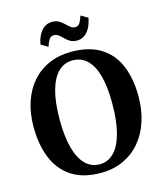

<svg xmlns="http://www.w3.org/2000/svg" viewBox="-138 -1062 1002 1176"><g transform="rotate(-15 363.0 -474.0)"><path d="M358 11.5Q244 12 171 -35.8Q98 -83.5 63.2 -169.2Q28.5 -255 28.5 -367Q28.5 -454.5 52.5 -525.5Q76.5 -596.5 121.2 -647.2Q166 -698 229.2 -725.2Q292.5 -752.5 371 -752.5Q484 -752 556.5 -706.2Q629 -660.5 663.5 -577.5Q698 -494.5 698 -383Q698 -295.5 674.2 -223.5Q650.5 -151.5 605.8 -99Q561 -46.5 498.5 -17.8Q436 11 358 11.5ZM362.5 -41.5Q414.5 -41.5 452.5 -80Q490.5 -118.5 511 -194.5Q531.5 -270.5 531.5 -382.5Q531.5 -487.5 512.2 -558Q493 -628.5 455.5 -664Q418 -699.5 364 -699.5Q311.5 -699.5 273.8 -663.2Q236 -627 215.2 -553.2Q194.5 -479.5 194.5 -367.5Q194.5 -262 214 -189.5Q233.5 -117 271 -79.2Q308.5 -41.5 362.5 -41.5ZM423 -809.5Q398 -809.5 380.5 -820Q363 -830.5 349.8 -844Q336.5 -857.5 323.5 -867.8Q310.5 -878 294 -878Q273.5 -878 263 -861Q252.5 -844 244 -817.5L200 -844Q209.5 -897.5 237 -928.8Q264.5 -960 304 -960Q329 -960 346.5 -949.8Q364 -939.5 377.8 -926Q391.5 -912.5 404.5 -902.2Q417.5 -892 433 -891.5Q453 -891.5 463.8 -908.5Q474.5 -925.5 482.5 -952.5L526.5 -926.5Q517 -872 489.8 -840.8Q462.5 -809.5 423 -809.5Z"/></g></svg>

Font: Merriweather 48pt
Style: Bold
Weight: 700
Version: Version 2.100